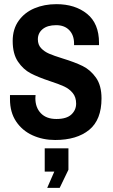

<svg xmlns="http://www.w3.org/2000/svg" viewBox="-20 -662 543 923"><path d="M28 0ZM456 -456V-445H336V-453Q336 -493 313 -517Q290 -541 250 -541Q208 -541 185 -522Q162 -503 162 -473Q162 -447 177.5 -430.5Q193 -414 216 -404Q239 -394 281 -381Q340 -363 377.5 -344.5Q415 -326 441.5 -288.5Q468 -251 468 -189Q468 -86 408.5 -37.5Q349 11 245 11Q186 11 136.5 -11.5Q87 -34 57.5 -78Q28 -122 28 -185V-205H151L150 -190Q150 -145 176.5 -117.5Q203 -90 251 -90Q300 -90 323 -111.5Q346 -133 346 -164Q346 -195 329.5 -215Q313 -235 288 -246.5Q263 -258 220 -272Q163 -291 127.5 -309.5Q92 -328 66.5 -365.5Q41 -403 41 -465Q41 -522 69.5 -562Q98 -602 145.5 -622Q193 -642 251 -642Q341 -642 398.5 -595.5Q456 -549 456 -456ZM207 241 241 163H195V51H309V154L267 241Z"/></svg>

Font: Pragati Narrow
Style: Bold
Weight: 700
Designer: Hector Gatti, Marcela Romero, Pablo Cosgaya and Nicolas Silva
Foundry: Omnibus-Type
Version: Version 1.010; ttfautohint (v1.3)